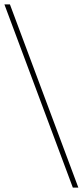

<svg xmlns="http://www.w3.org/2000/svg" viewBox="-33 -750 375 870"><path d="M297 100 -13 -730H12L322 100Z"/></svg>

Font: MuseoModerno SemiBold Thin
Style: Regular
Weight: 250
Version: Version 1.001